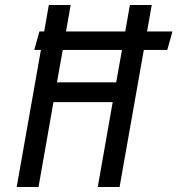

<svg xmlns="http://www.w3.org/2000/svg" viewBox="-20 -745 707 765"><path d="M143 -546H116.5L137 -619.5H156L174.5 -725H261.5L243 -619.5H479L497.5 -725H584.5L566 -619.5H667L646.5 -546H553L456.5 0H369.5L429 -338H193L133.5 0H46.5ZM443 -417 466 -546H230L207 -417Z"/></svg>

Font: JuliaMono
Style: Italic
Weight: 400
Italic angle: -9°
Monospace: yes
Designer: cormullion
Foundry: corm
Version: Version 0.057; ttfautohint (v1.8.4)